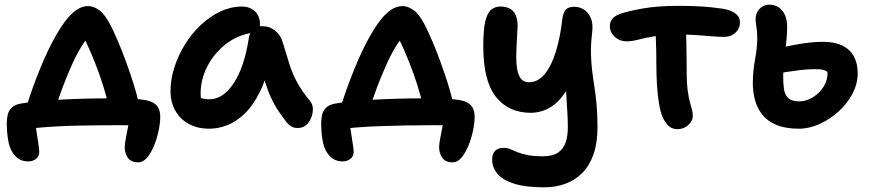

<svg xmlns="http://www.w3.org/2000/svg" viewBox="-20 -541 3723 822"><path d="M92 -78Q97 -97 108 -130Q119 -163 134.5 -203.5Q150 -244 167.5 -284.5Q185 -325 203 -359Q232 -414 257.5 -448Q283 -482 307.5 -498.5Q332 -515 357 -515Q381 -515 405.5 -497Q430 -479 455 -430Q469 -402 486 -362Q503 -322 520 -275.5Q537 -229 552 -181.5Q567 -134 576 -91L448 -74Q438 -122 421.5 -174.5Q405 -227 385.5 -275.5Q366 -324 349 -360Q332 -396 320 -410L379 -407Q352 -380 327.5 -340Q303 -300 279 -243Q262 -204 248.5 -168Q235 -132 224.5 -101.5Q214 -71 207 -47ZM572 154Q541 154 527.5 134.5Q514 115 514 89Q514 74 519 49.5Q524 25 529 -2.5Q534 -30 534 -55L611 -1Q596 -2 566.5 -3.5Q537 -5 490 -5Q448 -5 401.5 -4.5Q355 -4 308 -3Q261 -2 217.5 0.5Q174 3 137.5 6.5Q101 10 75 15L129 -38Q129 -27 132 -6.5Q135 14 138.5 37Q142 60 145 79.5Q148 99 148 110Q148 128 134.5 139Q121 150 101 150Q67 150 45.5 127Q24 104 17 70Q13 52 11 29Q9 6 9 -12Q9 -32 13 -49.5Q17 -67 29.5 -79.5Q42 -92 66 -97Q92 -102 135 -106.5Q178 -111 230.5 -114Q283 -117 339 -118.5Q395 -120 447 -120Q464 -120 486.5 -120Q509 -120 534.5 -119Q560 -118 585 -115Q627 -111 646.5 -93.5Q666 -76 666 -41Q666 -15 659 18.5Q652 52 639.5 82.5Q627 113 610 133.5Q593 154 572 154Z M876 10Q826 10 789 -10Q752 -30 731 -66.5Q710 -103 710 -151Q710 -201 726.5 -252.5Q743 -304 772 -351Q801 -398 840 -434.5Q879 -471 924 -492Q969 -513 1016 -513Q1049 -513 1071 -493Q1093 -473 1093 -436Q1093 -421 1084.5 -412.5Q1076 -404 1062 -401Q996 -391 946 -351.5Q896 -312 867.5 -256.5Q839 -201 839 -141Q839 -120 842.5 -102.5Q846 -85 857 -58L794 -149Q818 -130 835.5 -123Q853 -116 878 -116Q934 -116 980 -184Q1026 -252 1046 -382Q1050 -404 1065 -416.5Q1080 -429 1101 -429Q1135 -429 1159 -409Q1183 -389 1191 -358Q1206 -308 1219 -266.5Q1232 -225 1252.5 -187.5Q1273 -150 1307 -109Q1319 -95 1319.5 -76Q1320 -57 1312.5 -37.5Q1305 -18 1290.5 -5.5Q1276 7 1255 7Q1238 7 1227.5 0.5Q1217 -6 1209 -15Q1188 -42 1171 -67.5Q1154 -93 1140 -123.5Q1126 -154 1114 -193.5Q1102 -233 1092 -286L1139 -289Q1121 -205 1092.5 -147.5Q1064 -90 1028.5 -55.5Q993 -21 954 -5.5Q915 10 876 10Z M1438 -78Q1443 -97 1454 -130Q1465 -163 1480.5 -203.5Q1496 -244 1513.5 -284.5Q1531 -325 1549 -359Q1578 -414 1603.5 -448Q1629 -482 1653.5 -498.5Q1678 -515 1703 -515Q1727 -515 1751.5 -497Q1776 -479 1801 -430Q1815 -402 1832 -362Q1849 -322 1866 -275.5Q1883 -229 1898 -181.5Q1913 -134 1922 -91L1794 -74Q1784 -122 1767.5 -174.5Q1751 -227 1731.5 -275.5Q1712 -324 1695 -360Q1678 -396 1666 -410L1725 -407Q1698 -380 1673.5 -340Q1649 -300 1625 -243Q1608 -204 1594.5 -168Q1581 -132 1570.5 -101.5Q1560 -71 1553 -47ZM1918 154Q1887 154 1873.5 134.5Q1860 115 1860 89Q1860 74 1865 49.5Q1870 25 1875 -2.5Q1880 -30 1880 -55L1957 -1Q1942 -2 1912.5 -3.5Q1883 -5 1836 -5Q1783 -5 1724 -4Q1665 -3 1608 -1Q1551 1 1502 5Q1453 9 1421 15L1475 -38Q1475 -27 1478 -6.5Q1481 14 1484.5 37Q1488 60 1491 79.5Q1494 99 1494 110Q1494 128 1480.5 139Q1467 150 1447 150Q1413 150 1391.5 127Q1370 104 1363 70Q1359 52 1357 29Q1355 6 1355 -12Q1355 -32 1359 -49.5Q1363 -67 1375.5 -79.5Q1388 -92 1412 -97Q1438 -102 1481 -106.5Q1524 -111 1576.5 -114Q1629 -117 1685 -118.5Q1741 -120 1793 -120Q1819 -120 1856.5 -119.5Q1894 -119 1931 -115Q1973 -111 1992.5 -93.5Q2012 -76 2012 -41Q2012 -15 2005 18.5Q1998 52 1985.5 82.5Q1973 113 1956 133.5Q1939 154 1918 154Z M2310 261Q2232 261 2183 246Q2134 231 2110.5 204Q2087 177 2087 142Q2087 118 2099.5 105Q2112 92 2136 92Q2152 92 2164.5 97.5Q2177 103 2194 110Q2211 117 2237 122.5Q2263 128 2305 128Q2345 128 2368 113Q2391 98 2401 70.5Q2411 43 2411 5Q2411 -29 2409 -58Q2407 -87 2405.5 -117Q2404 -147 2402 -182.5Q2400 -218 2400 -264L2442 -231Q2422 -178 2398.5 -143.5Q2375 -109 2349.5 -90.5Q2324 -72 2299 -65Q2274 -58 2253 -58Q2158 -58 2103.5 -126Q2049 -194 2049 -343Q2049 -415 2058 -451Q2067 -487 2083.5 -500Q2100 -513 2122 -513Q2149 -513 2165.5 -502.5Q2182 -492 2189 -473.5Q2196 -455 2196 -429Q2194 -386 2191.5 -343Q2189 -300 2191.5 -265.5Q2194 -231 2206 -210Q2218 -189 2245 -189Q2284 -189 2313 -225Q2342 -261 2360.5 -322.5Q2379 -384 2387 -457Q2391 -487 2402 -499.5Q2413 -512 2439 -512Q2461 -512 2480 -500Q2499 -488 2509.5 -463.5Q2520 -439 2515 -400Q2509 -350 2510 -311.5Q2511 -273 2515 -239.5Q2519 -206 2524.5 -171.5Q2530 -137 2534 -94.5Q2538 -52 2538 5Q2538 71 2521 119.5Q2504 168 2473.5 199Q2443 230 2401 245.5Q2359 261 2310 261Z M2661 -364Q2633 -364 2612 -383.5Q2591 -403 2591 -429Q2591 -448 2602 -461Q2613 -474 2636 -482Q2671 -494 2733.5 -505Q2796 -516 2888 -516Q2939 -516 2981 -513.5Q3023 -511 3072 -504Q3107 -499 3127.5 -484Q3148 -469 3148 -445Q3148 -429 3139.5 -414.5Q3131 -400 3115.5 -391.5Q3100 -383 3079 -383Q3061 -383 3030.5 -385.5Q3000 -388 2964.5 -390.5Q2929 -393 2894 -393Q2826 -393 2783.5 -386Q2741 -379 2713.5 -371.5Q2686 -364 2661 -364ZM2881 12Q2858 12 2843 -1.5Q2828 -15 2816 -41Q2807 -64 2801 -100.5Q2795 -137 2792.5 -180.5Q2790 -224 2790 -265Q2790 -326 2788 -370Q2786 -414 2786 -442L2917 -449Q2916 -439 2917 -414Q2918 -389 2918.5 -355.5Q2919 -322 2919.5 -287Q2920 -252 2920 -222Q2920 -183 2924 -154.5Q2928 -126 2933 -106.5Q2938 -87 2942 -73Q2946 -59 2946 -46Q2946 -29 2936 -16Q2926 -3 2911.5 4.5Q2897 12 2881 12Z M3400 10Q3343 10 3304.5 -6Q3266 -22 3244 -49.5Q3222 -77 3212.5 -112Q3203 -147 3203 -184Q3203 -234 3212.5 -286Q3222 -338 3222 -377Q3222 -406 3218.5 -425.5Q3215 -445 3215 -458Q3215 -475 3222 -489Q3229 -503 3242.5 -512Q3256 -521 3274 -521Q3308 -521 3329 -495.5Q3350 -470 3350 -426Q3350 -403 3347.5 -374.5Q3345 -346 3341.5 -316Q3338 -286 3335.5 -259Q3333 -232 3333 -212Q3333 -183 3336.5 -159Q3340 -135 3355 -121Q3370 -107 3402 -107Q3423 -107 3444.5 -116.5Q3466 -126 3483.5 -142.5Q3501 -159 3512 -181Q3523 -203 3523 -228Q3523 -236 3509 -240.5Q3495 -245 3470 -245Q3440 -245 3406.5 -241Q3373 -237 3344.5 -232.5Q3316 -228 3299 -225Q3283 -224 3268 -229Q3253 -234 3243.5 -245Q3234 -256 3234 -273Q3234 -296 3246.5 -306.5Q3259 -317 3282 -324Q3298 -330 3324 -336.5Q3350 -343 3381.5 -349Q3413 -355 3444.5 -358.5Q3476 -362 3503 -362Q3553 -362 3586 -346Q3619 -330 3635.5 -300Q3652 -270 3652 -227Q3652 -183 3630 -140.5Q3608 -98 3571 -64.5Q3534 -31 3489.5 -10.5Q3445 10 3400 10Z"/></svg>

Font: Shantell Sans SemiBold
Style: Regular
Weight: 600
Designer: Stephen Nixon, Anya Danilova, Shantell Martin
Foundry: Arrow Type
Version: Version 1.011;[c5ecc13dd]